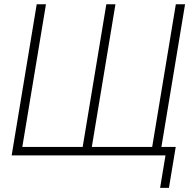

<svg xmlns="http://www.w3.org/2000/svg" viewBox="-20 -748 918 924"><path d="M156.7 -727.5H201.2L87.4 -41H377.9L491.7 -727.5H535.6L421.9 -41H712.4L826.2 -727.5H870.6L750 0H36.1ZM750.5 156.2 776.4 0H729L735.8 -41H825.7L793 156.2Z"/></svg>

Font: Inter Display ExtraLight
Style: Italic
Weight: 200
Italic angle: -9.39999°
Designer: Rasmus Andersson
Foundry: rsms
Version: Version 4.000;git-a52131595